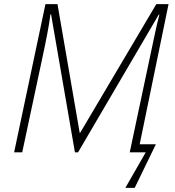

<svg xmlns="http://www.w3.org/2000/svg" viewBox="-20 -734 843 925"><path d="M584 171H629L731 -39H653L792 -714H733L366 -94H364L257 -714H199L48 0H87L184 -455C200 -529 217 -613 223 -665H226L341 0H356L745 -664H748C732 -604 721 -544 699 -443L605 0H682Z"/></svg>

Font: Noto Sans ExtraLight
Style: Italic
Weight: 200
Italic angle: -12°
Designer: Monotype Design Team
Foundry: Monotype Imaging Inc.
Version: Version 2.013